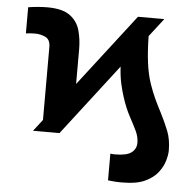

<svg xmlns="http://www.w3.org/2000/svg" viewBox="-53 -606 864 854"><g transform="rotate(5 379.0 -179.5)"><path d="M226.6 0H108.4L148.4 -51.8V-378.9Q147.9 -410.6 126.7 -421.1Q105.5 -431.6 79.6 -431.6Q69.8 -431.6 59.6 -430.9Q49.3 -430.2 39.1 -428.7V-545.4Q54.7 -548.3 79.3 -550.5Q104 -552.7 124 -552.7Q191.9 -552.7 225.6 -527.8Q259.3 -502.9 270.3 -463.1Q281.2 -423.3 281.2 -378.9V-224.1L529.3 -545.9H647L584 -464.4Q585 -397.5 591.8 -345.2Q598.6 -293 612.8 -252Q625.5 -215.3 639.4 -185.8Q653.3 -156.2 667 -130.4Q688 -89.4 702.9 -51.8Q717.8 -14.2 717.8 35.2Q717.8 53.2 710.2 80.1Q702.6 106.9 682.6 133.1Q662.6 159.2 625.2 176.8Q587.9 194.3 528.3 194.3Q513.2 194.8 496.3 193.8Q479.5 192.9 460 190.4V71.3Q465.8 72.3 471.7 72.5Q477.5 72.8 480.5 72.8Q533.2 72.8 554.4 56.4Q575.7 40 575.7 12.7Q575.7 -14.2 562.5 -41.3Q549.3 -68.4 531 -102.3Q512.7 -136.2 497.1 -184.6Q488.3 -211.4 481.2 -243.7Q474.1 -275.9 471.7 -318.4Z"/></g></svg>

Font: Inter Display Extra Bold
Style: Regular
Weight: 800
Designer: Rasmus Andersson
Foundry: rsms
Version: Version 4.000;git-4fc901f